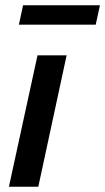

<svg xmlns="http://www.w3.org/2000/svg" viewBox="-20 -712 401 732"><path d="M14 0 123 -501H234L126 0ZM52 -618 68 -692H361L345 -618Z"/></svg>

Font: Red Hat Text Medium
Style: Italic
Weight: 500
Italic angle: -12°
Designer: Pentagram, MCKL
Foundry: Pentagram, MCKL
Version: Version 1.023; ttfautohint (v1.8.3)